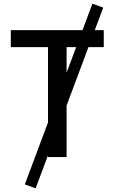

<svg xmlns="http://www.w3.org/2000/svg" viewBox="-20 -858 626 1049"><path d="M174.8 170.9 115.7 149.4 484.9 -837.9 543.9 -816.4ZM242.2 0V-693.4H343.8V0ZM39.1 -600.6V-693.4H546.9V-600.6Z"/></svg>

Font: Cascadia Mono
Style: Regular
Weight: 400
Monospace: yes
Designer: Aaron Bell
Foundry: Saja Typeworks
Version: Version 2404.023